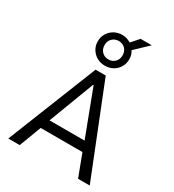

<svg xmlns="http://www.w3.org/2000/svg" viewBox="-240 -1176 1190 1311"><g transform="rotate(30 355.0 -520.5)"><path d="M34 0 315 -705H395L676 0H584L508 -201L549 -173H161L200 -201L124 0ZM352 -607 209 -230 189 -248H521L499 -230L356 -607ZM355 -760Q320 -760 292 -776Q264 -792 247.5 -819.5Q231 -847 231 -881Q231 -915 247.5 -942.5Q264 -970 292 -986Q320 -1002 355 -1002Q375 -1002 392 -996.5Q409 -991 424 -982L476 -1041H564L461 -943Q470 -930 474.5 -914.5Q479 -899 479 -881Q479 -847 463 -819.5Q447 -792 419 -776Q391 -760 355 -760ZM355 -809Q386 -809 406 -829.5Q426 -850 426 -881Q426 -914 406 -934Q386 -954 355 -954Q325 -954 304.5 -934Q284 -914 284 -882Q284 -850 304 -829.5Q324 -809 355 -809Z"/></g></svg>

Font: Nunito Sans 7pt SemiCondensed
Style: Regular
Weight: 400
Width: 4
Designer: Vernon Adams
Foundry: Vernon Adams
Version: Version 3.101;gftools[0.9.27]